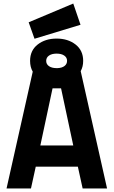

<svg xmlns="http://www.w3.org/2000/svg" viewBox="-20 -1065 642 1085"><path d="M450 -721Q450 -688 436 -663L585 0H447L420 -123H182L155 0H17L165 -660Q150 -686 150 -721Q150 -780 193 -813.5Q236 -847 300 -847Q364 -847 407 -813.5Q450 -780 450 -721ZM277 -566 208 -243H394L325 -566ZM142 -939 394 -1045 435 -925 175 -846ZM300 -680H305Q330 -681 344.5 -692Q359 -703 359 -721.5Q359 -740 343 -751Q327 -762 300 -762Q273 -762 257 -751Q241 -740 241 -721Q241 -702 257 -691Q273 -680 300 -680Z"/></svg>

Font: Titillium Web
Style: Bold
Weight: 700
Version: Version 1.001;PS 57.000;hotconv 1.0.70;makeotf.lib2.5.55311